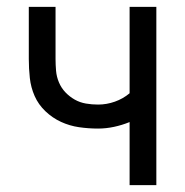

<svg xmlns="http://www.w3.org/2000/svg" viewBox="-20 -540 540 560"><path d="M358 0V-184Q336 -175 312.5 -170Q289 -165 266 -165Q238 -165 210.5 -169Q183 -173 158 -184.5Q133 -196 112.5 -215.5Q92 -235 81 -260Q70 -285 67 -312.5Q64 -340 64 -368V-520H142V-368Q142 -351 143.5 -333.5Q145 -316 152 -299.5Q159 -283 171 -270.5Q183 -258 198 -249.5Q213 -241 230.5 -238Q248 -235 266 -235Q291 -235 315 -243.5Q339 -252 358 -268V-520H436V0Z"/></svg>

Font: HulyMono
Style: Regular
Weight: 400
Monospace: yes
Designer: Belleve Invis
Foundry: Belleve Invis
Version: Version 33.2.5; ttfautohint (v1.8.4)